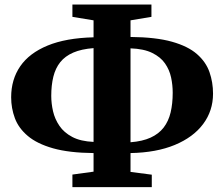

<svg xmlns="http://www.w3.org/2000/svg" viewBox="-20 -784 964 826"><path d="M291.5 21V-33L382.5 -45.5V-125.5Q277 -126.5 208.2 -146Q139.5 -165.5 99.8 -199Q60 -232.5 44 -275.5Q28 -318.5 28 -365.5Q28 -442 67 -498.8Q106 -555.5 184.8 -588Q263.5 -620.5 382.5 -623.5V-696.5L291.5 -711.5V-764.5H631.5V-711.5L541.5 -696.5V-625Q650.5 -624 719.8 -604.5Q789 -585 827.5 -551.2Q866 -517.5 881.2 -473.8Q896.5 -430 896.5 -381Q896.5 -307.5 854 -250.5Q811.5 -193.5 732 -160.5Q652.5 -127.5 541.5 -125.5V-44.5L633 -32.5V21ZM382.5 -173.5V-577Q330.5 -573 295.2 -557.8Q260 -542.5 239.2 -516.5Q218.5 -490.5 209.5 -454Q200.5 -417.5 200.5 -371.5Q200.5 -339 208.2 -305.2Q216 -271.5 235.8 -242.5Q255.5 -213.5 291 -194.8Q326.5 -176 382.5 -173.5ZM541.5 -172Q593 -176 628 -192Q663 -208 684 -235.2Q705 -262.5 714 -300.2Q723 -338 723 -385Q723 -418.5 716 -451Q709 -483.5 690 -511Q671 -538.5 635 -556.2Q599 -574 541.5 -576Z"/></svg>

Font: Merriweather 48pt ExtraBold
Style: Regular
Weight: 800
Version: Version 2.100